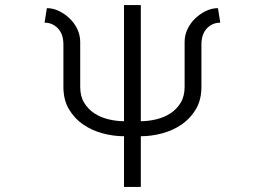

<svg xmlns="http://www.w3.org/2000/svg" viewBox="-20 -694 1040 754"><path d="M845 -605Q814 -605 792.5 -582.5Q771 -560 771 -519V-353Q771 -302 749.5 -265.5Q728 -229 694 -205.5Q660 -182 617.5 -170.5Q575 -159 533 -159V40H467V-159Q425 -159 382.5 -170.5Q340 -182 306 -205.5Q272 -229 250.5 -265.5Q229 -302 229 -353V-519Q229 -560 207.5 -582.5Q186 -605 155 -605L164 -662Q188 -662 211 -651Q234 -640 253 -622Q272 -604 283.5 -580Q295 -556 295 -529V-353Q295 -316 310.5 -290.5Q326 -265 350.5 -249Q375 -233 406 -225.5Q437 -218 467 -218V-674H533V-218Q563 -218 594 -225.5Q625 -233 649.5 -249Q674 -265 689.5 -290.5Q705 -316 705 -353V-529Q705 -556 716.5 -580Q728 -604 747 -622Q766 -640 789 -651Q812 -662 836 -662Z"/></svg>

Font: NanumGothicCoding
Style: Regular
Weight: 400
Monospace: yes
Designer: Kwon Bruce; Nicolas Noh; Sung-woo Choi; Go-un Cha; Soo-hyun Park;
Foundry: NHN Corporation
Version: Version 2.000;PS 1;hotconv 1.0.49;makeotf.lib2.0.14853